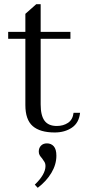

<svg xmlns="http://www.w3.org/2000/svg" viewBox="-20 -622 419 916"><path d="M362 -84Q357 -36 323 -13Q289 10 241 10Q171 10 136 -20.5Q101 -51 101 -121V-437H19V-470H101V-556L153 -602H174V-470H316V-437H174V-124Q174 -71 192.5 -46Q211 -21 251 -21Q282 -21 304.5 -36Q327 -51 331 -84ZM249 121Q249 163 225 203Q201 243 160 274L146 259Q197 210 197 170Q197 159 193 152Q189 145 181 134Q173 125 169 118Q165 111 165 101Q165 84 175.5 73Q186 62 204 62Q224 62 236.5 76Q249 90 249 121Z"/></svg>

Font: Taviraj Light
Style: Regular
Weight: 300
Designer: Katatrad Team
Foundry: CadsonDemak
Version: Version 1.001